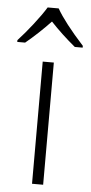

<svg xmlns="http://www.w3.org/2000/svg" viewBox="-83 -799 393 831"><g transform="rotate(5 114.0 -383.0)"><path d="M137.2 0H88.9V-530.8H137.2ZM-28.3 -613.8Q2 -646.5 35.9 -689.9Q69.8 -733.4 89.8 -766.1H137.7Q170.9 -707.5 255.9 -613.8V-606H221.7Q162.1 -655.3 113.8 -707Q61 -651.4 5.9 -606H-28.3Z"/></g></svg>

Font: JBL Sans
Style: Light
Weight: 300
Version: Version 1.10